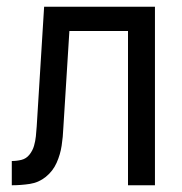

<svg xmlns="http://www.w3.org/2000/svg" viewBox="-20 -550 540 570"><path d="M15 0V-72Q30 -72 44 -75.5Q58 -79 67.5 -91Q77 -103 81 -117Q85 -131 86.5 -145.5Q88 -160 89 -175L111 -530H440V0H360V-458H186L168 -170Q167 -144 163 -117.5Q159 -91 148 -66.5Q137 -42 116 -25Q95 -8 68.5 -4Q42 0 15 0Z"/></svg>

Font: Iosevka SS08
Style: Regular
Weight: 400
Monospace: yes
Designer: Belleve Invis
Foundry: Belleve Invis
Version: 2.1.0; ttfautohint (v1.8.2)